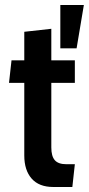

<svg xmlns="http://www.w3.org/2000/svg" viewBox="-20 -737 355 767"><path d="M77 -116V-406H16L26 -496H77V-610L185 -622V-496H279V-406H185V-148Q185 -113 199 -97Q213 -81 245 -81H279L269 10H193Q136 10 106.5 -23.5Q77 -57 77 -116ZM221 -717H315L286 -544H221Z"/></svg>

Font: Cabin Condensed SemiBold
Style: Regular
Weight: 600
Width: 3
Designer: Pablo Impallari
Foundry: Pablo Impallari. http://www.impallari.com Igino Marini. http://www.ikern.com
Version: Version 2.001